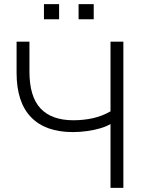

<svg xmlns="http://www.w3.org/2000/svg" viewBox="-20 -906 706 926"><path d="M513 0V-308Q491 -295 461 -286.5Q431 -278 397.5 -273.5Q364 -269 331 -269Q199 -269 129.5 -341Q60 -413 60 -555V-705H122V-561Q122 -440 175.5 -383Q229 -326 334 -326Q383 -326 428 -336Q473 -346 513 -369V-705H575V0ZM359 -813V-886H432V-813ZM192 -813V-886H265V-813Z"/></svg>

Font: Nunito Sans 12pt Light
Style: Regular
Weight: 300
Designer: Vernon Adams
Foundry: Vernon Adams
Version: Version 3.101;gftools[0.9.27]